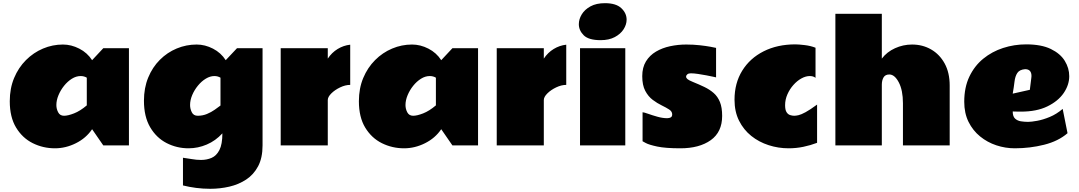

<svg xmlns="http://www.w3.org/2000/svg" viewBox="-20 -908 6740 1199"><path d="M41 -275.9Q41 -356 68.1 -420.9Q95.2 -485.8 142.1 -532.7Q189 -579.6 248.5 -604.7Q308.1 -629.9 373 -629.9Q425.3 -629.9 475.3 -604.2Q525.4 -578.6 555.2 -532.2L625 -606.9H785.2V0H625L555.2 -101.1Q517.6 -45.4 454.1 -13.7Q390.6 18.1 323.2 18.1Q249 18.1 184.6 -13.9Q120.1 -45.9 80.6 -111.1Q41 -176.3 41 -275.9ZM332 -252Q332 -228 343.3 -206.5Q354.5 -185.1 379.9 -185.1Q404.3 -185.1 442.4 -200Q480.5 -214.8 522 -250V-422.9Q504.9 -433.1 483.4 -433.1Q455.6 -433.1 428.7 -416.3Q401.9 -399.4 380.1 -372.3Q358.4 -345.2 345.2 -313.5Q332 -281.7 332 -252Z M1368.7 -75.2Q1326.2 -28.8 1271.2 -5.4Q1216.3 18.1 1157.7 18.1Q1084 18.1 1020.3 -14.6Q956.5 -47.4 917.7 -113.5Q878.9 -179.7 878.9 -278.8Q878.9 -358.9 905.5 -423.6Q932.1 -488.3 978.3 -534.4Q1024.4 -580.6 1083.7 -605.2Q1143.1 -629.9 1208 -629.9Q1260.3 -629.9 1310.1 -604.2Q1359.9 -578.6 1389.6 -532.2L1460 -606.9H1619.6V0Q1619.6 78.1 1591.8 130.4Q1564 182.6 1517.1 213.4Q1470.2 244.1 1412.1 257.6Q1354 271 1293 271Q1248 271 1204.6 265.4Q1161.1 259.8 1122.6 250V77.1Q1147.5 80.1 1177 85.4Q1206.5 90.8 1235.8 90.8Q1271 90.8 1301.3 77.9Q1331.5 64.9 1350.1 29.1Q1368.7 -6.8 1368.7 -75.2ZM1214.8 -185.1Q1245.6 -185.1 1272.5 -196.3Q1299.3 -207.5 1320.8 -222.7Q1342.3 -237.8 1356.9 -249V-422.9Q1339.8 -433.1 1318.8 -433.1Q1292 -433.1 1265.1 -416.7Q1238.3 -400.4 1216.1 -373.3Q1193.8 -346.2 1180.4 -314.5Q1167 -282.7 1167 -252Q1167 -229 1177.7 -207Q1188.5 -185.1 1214.8 -185.1Z M2167 -377.9Q2136.7 -377.9 2104 -362.3Q2071.3 -346.7 2049.1 -324.7Q2026.9 -302.7 2026.9 -283.2V0H1732.9V-606.9H2026.9V-542Q2051.8 -579.6 2088.6 -602.1Q2125.5 -624.5 2167 -628.9Z M2221.2 -275.9Q2221.2 -356 2248.3 -420.9Q2275.4 -485.8 2322.3 -532.7Q2369.1 -579.6 2428.7 -604.7Q2488.3 -629.9 2553.2 -629.9Q2605.5 -629.9 2655.5 -604.2Q2705.6 -578.6 2735.4 -532.2L2805.2 -606.9H2965.3V0H2805.2L2735.4 -101.1Q2697.8 -45.4 2634.3 -13.7Q2570.8 18.1 2503.4 18.1Q2429.2 18.1 2364.7 -13.9Q2300.3 -45.9 2260.7 -111.1Q2221.2 -176.3 2221.2 -275.9ZM2512.2 -252Q2512.2 -228 2523.4 -206.5Q2534.7 -185.1 2560.1 -185.1Q2584.5 -185.1 2622.6 -200Q2660.6 -214.8 2702.1 -250V-422.9Q2685.1 -433.1 2663.6 -433.1Q2635.7 -433.1 2608.9 -416.3Q2582 -399.4 2560.3 -372.3Q2538.6 -345.2 2525.4 -313.5Q2512.2 -281.7 2512.2 -252Z M3516.1 -377.9Q3485.8 -377.9 3453.1 -362.3Q3420.4 -346.7 3398.2 -324.7Q3376 -302.7 3376 -283.2V0H3082V-606.9H3376V-542Q3400.9 -579.6 3437.7 -602.1Q3474.6 -624.5 3516.1 -628.9Z M3757.8 -888.2Q3827.1 -888.2 3860.1 -856.9Q3893.1 -825.7 3893.1 -785.2Q3893.1 -754.9 3874.3 -725.3Q3855.5 -695.8 3819.3 -676.5Q3783.2 -657.2 3731 -657.2Q3655.8 -657.2 3625.2 -687.7Q3594.7 -718.3 3594.7 -756.8Q3594.7 -788.1 3612.8 -818.1Q3630.9 -848.1 3667.2 -868.2Q3703.6 -888.2 3757.8 -888.2ZM3884.8 0H3602.1V-606.9H3884.8Z M3992.7 -207Q4002 -206.5 4027.8 -197.3Q4053.7 -188 4085.9 -179Q4118.2 -169.9 4146 -169.9Q4160.2 -169.9 4168.9 -175Q4177.7 -180.2 4177.7 -193.8Q4177.7 -211.9 4158.9 -224.1Q4140.1 -236.3 4112.3 -249.8Q4084.5 -263.2 4056.4 -284.2Q4028.3 -305.2 4009.5 -340.6Q3990.7 -376 3990.7 -432.1Q3990.7 -486.8 4013.9 -524.7Q4037.1 -562.5 4076.4 -585.7Q4115.7 -608.9 4164.8 -619.4Q4213.9 -629.9 4265.6 -629.9Q4310.1 -629.9 4349.6 -625.5Q4389.2 -621.1 4416.7 -616Q4444.3 -610.8 4451.7 -608.9V-424.8Q4451.7 -424.8 4434.3 -428.7Q4417 -432.6 4391.1 -437.5Q4365.2 -442.4 4338.9 -446.3Q4312.5 -450.2 4293.9 -450.2Q4279.8 -450.2 4272.2 -443.8Q4264.6 -437.5 4264.6 -429.2Q4264.6 -421.4 4272.9 -414.1Q4281.2 -406.7 4306.6 -396.5Q4345.2 -380.9 4378.4 -365Q4411.6 -349.1 4436.8 -327.1Q4461.9 -305.2 4475.8 -271Q4489.7 -236.8 4489.7 -184.1Q4489.7 -83.5 4418.5 -32.7Q4347.2 18.1 4229 18.1Q4135.3 18.1 4084 7.1Q4032.7 -3.9 4012.7 -14.9Q3992.7 -25.9 3992.7 -25.9Z M5082.5 -16.1Q5041.5 -0.5 4996.8 8.8Q4952.1 18.1 4904.8 18.1Q4840.3 18.1 4779.8 -1.5Q4719.2 -21 4671.4 -59.3Q4623.5 -97.7 4595.2 -154.3Q4566.9 -210.9 4566.9 -285.2Q4566.9 -388.7 4615 -466.6Q4663.1 -544.4 4748.8 -587.6Q4834.5 -630.9 4946.8 -630.9Q4966.8 -630.9 5004.4 -626.5Q5042 -622.1 5072.8 -609.9V-421.9Q5065.4 -428.2 5055.9 -430.7Q5046.4 -433.1 5036.6 -433.1Q5011.7 -433.1 4984.6 -418.2Q4957.5 -403.3 4934.6 -377.4Q4911.6 -351.6 4897.2 -318.8Q4882.8 -286.1 4882.8 -251Q4882.8 -222.2 4891.6 -208Q4900.4 -193.8 4913.8 -189.5Q4927.2 -185.1 4939.9 -185.1Q4950.2 -185.1 4966.6 -188.7Q4982.9 -192.4 5010.5 -207.3Q5038.1 -222.2 5082.5 -254.9Z M5196.8 0V-821.8H5486.8V-542Q5518.6 -584 5569.3 -606.9Q5620.1 -629.9 5675.8 -629.9Q5741.2 -629.9 5794.4 -599.4Q5847.7 -568.8 5879.2 -511.5Q5910.6 -454.1 5910.6 -374V0H5618.7V-263.2Q5618.7 -344.2 5592.8 -393.6Q5566.9 -442.9 5533.7 -442.9Q5508.3 -442.9 5497.6 -424.6Q5486.8 -406.2 5486.8 -378.9V0Z M6317.4 18.1Q6258.3 18.1 6202.1 -0.5Q6146 -19 6100.6 -55.9Q6055.2 -92.8 6028.3 -147Q6001.5 -201.2 6001.5 -272.9Q6001.5 -362.3 6033.4 -429.4Q6065.4 -496.6 6120.1 -541.3Q6174.8 -585.9 6244.1 -608.4Q6313.5 -630.9 6388.2 -630.9Q6482.9 -630.9 6542.2 -602.1Q6601.6 -573.2 6629.4 -527.8Q6657.2 -482.4 6657.2 -432.1Q6657.2 -377.9 6622.6 -327.1Q6587.9 -276.4 6520.8 -243.7Q6453.6 -210.9 6355.5 -210.9Q6346.2 -210.9 6330.8 -211.2Q6315.4 -211.4 6304.2 -211.9Q6304.2 -181.2 6318.8 -167.5Q6333.5 -153.8 6355.7 -150.4Q6377.9 -147 6400.4 -147Q6420.4 -147 6456.8 -153.6Q6493.2 -160.2 6535.6 -177.7Q6578.1 -195.3 6616.2 -228L6646.5 -76.2Q6588.9 -26.4 6500.7 -4.2Q6412.6 18.1 6317.4 18.1ZM6304.2 -323.2 6411.1 -347.2 6420.4 -421.9Q6420.4 -424.8 6420.9 -427.5Q6421.4 -430.2 6421.4 -433.1Q6421.4 -476.1 6381.3 -476.1Q6346.7 -473.1 6333 -452.4Q6319.3 -431.6 6315.4 -398.2Q6311.5 -364.7 6304.2 -323.2Z"/></svg>

Font: Rammetto One
Style: Regular
Weight: 400
Designer: Vernon Adams
Foundry: Vernon Adams
Version: Version 1.100; ttfautohint (v1.8.4.7-5d5b)